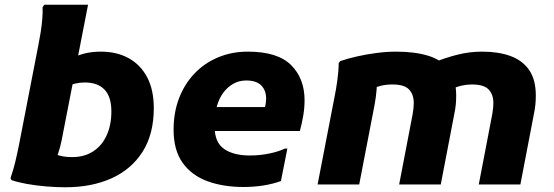

<svg xmlns="http://www.w3.org/2000/svg" viewBox="-20 -780 2345 812"><path d="M256.4 12Q217.6 12 174.6 8.4Q131.6 4.7 93 -2.2Q54.4 -9.2 28.4 -18.4L24.4 -26.4Q36.9 -63 44.7 -95.7Q52.5 -128.3 60.6 -168.8L143.1 -593.6Q147.8 -616.4 152 -643.5Q156.3 -670.6 158.7 -698.1Q161.1 -725.6 160.1 -749.2L166.9 -760H352.4L240.8 -187.2Q234.8 -157.1 225.7 -130.6Q216.5 -104.1 208.4 -87.6L200.4 -134.4Q214.2 -126.3 235.4 -121Q256.5 -115.6 285.6 -115.6Q336.8 -115.6 374.1 -139.9Q411.3 -164.1 431.1 -207.7Q451 -251.2 451 -308.8Q451 -370.9 422.1 -401Q393.2 -431.2 339.2 -431.2Q317 -431.2 300.2 -427.1Q283.3 -423.1 270.4 -417.4L292.4 -537.6Q317 -549.3 345.3 -555.5Q373.5 -561.6 406.8 -561.6Q473.4 -561.6 523.8 -534.1Q574.2 -506.6 602.3 -453.4Q630.4 -400.2 630.4 -322.8Q630.4 -213 583.2 -138.5Q536 -64 451.9 -26Q367.8 12 256.4 12Z M1009.3 10.8Q923.9 10.8 857.1 -13.7Q790.3 -38.3 752.2 -91.7Q714.1 -145.2 714.1 -231.2Q714.1 -304.6 737.4 -365Q760.7 -425.3 802.7 -469.3Q844.7 -513.3 902.5 -537.5Q960.2 -561.6 1028.1 -561.6Q1154.1 -561.6 1211.1 -504.8Q1268.1 -448 1268.1 -355.6Q1268.1 -324.7 1262.5 -290.9Q1256.8 -257.2 1248.1 -226H822.9V-327.2H1100.9Q1103.2 -336.4 1104.3 -345.4Q1105.5 -354.4 1105.5 -362.8Q1105.5 -397.9 1084.8 -418.7Q1064.2 -439.6 1021.3 -439.6Q991.5 -439.6 967 -425.9Q942.4 -412.3 924.5 -388.1Q906.5 -363.9 897.2 -330.3Q887.9 -296.7 887.9 -256.8V-242.4Q887.9 -177.9 927.6 -150.2Q967.3 -122.4 1036.9 -122.4Q1079.5 -122.4 1120.2 -131Q1160.8 -139.6 1184.5 -151.6H1195.3L1168.1 -14.4Q1135.7 -2.4 1095.5 4.2Q1055.2 10.8 1009.3 10.8Z M1323.2 0 1393.6 -364Q1401 -399.6 1406.5 -438.9Q1412.1 -478.2 1412.4 -513.6L1419.2 -521.6Q1449.2 -532.2 1489.1 -541.2Q1529 -550.2 1572.1 -555.9Q1615.2 -561.6 1655.2 -561.6Q1733.8 -561.6 1790.9 -544.3Q1847.9 -527 1878.6 -486.2Q1909.3 -445.4 1909.3 -375.6Q1909.3 -358.5 1907.7 -339.3Q1906 -320.1 1901.3 -298L1844.1 0H1668.1L1725.3 -298Q1727.6 -311.5 1728.7 -323Q1729.9 -334.6 1729.9 -343.4Q1729.9 -380.9 1709.7 -401.8Q1689.6 -422.8 1639.2 -422.8Q1612.5 -422.8 1589.8 -417Q1567 -411.2 1543.6 -401.6L1569.2 -453.6Q1575.2 -431.7 1572.7 -400.2Q1570.1 -368.8 1564 -336L1499.2 0ZM2004.8 0 2062 -298Q2064.3 -311.5 2065.4 -323Q2066.6 -334.6 2066.6 -343.4Q2066.6 -380.9 2046.3 -401.8Q2026 -422.8 1975.6 -422.8Q1953.4 -422.8 1931.7 -417.8Q1910 -412.8 1888.4 -402L1819.2 -517.6Q1863.3 -535.6 1914.3 -548.6Q1965.3 -561.6 2019.3 -561.6Q2087.2 -561.6 2138.1 -543.4Q2189 -525.1 2217.5 -484.4Q2246 -443.8 2246 -375.6Q2246 -358.5 2244.4 -339.3Q2242.7 -320.1 2238 -298L2180.8 0Z"/></svg>

Font: Kufam
Style: Italic
Weight: 400
Italic angle: -11°
Designer: Artur Schmal
Foundry: Original Type
Version: Version 1.301; ttfautohint (v1.8.3)